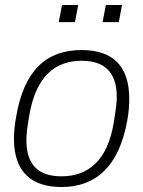

<svg xmlns="http://www.w3.org/2000/svg" viewBox="-20 -739 576 771"><path d="M216 -650H281L294 -719H229ZM392 -650H457L470 -719H405ZM227 12C365 12 458 -71 491 -255C497 -287 499 -316 499 -342C499 -476 431 -538 308 -538C167 -538 77 -458 45 -271C39 -238 36 -208 36 -182C36 -50 105 12 227 12ZM227 -31C138 -31 86 -73 86 -176C86 -197 88 -221 98 -278C125 -433 202 -495 308 -495C396 -495 449 -452 449 -350C449 -328 446 -304 437 -248C412 -93 333 -31 227 -31Z"/></svg>

Font: Archivo Thin
Style: Italic
Weight: 100
Italic angle: -10°
Designer: Hector Gatti
Foundry: Omnibus-Type
Version: Version 2.001